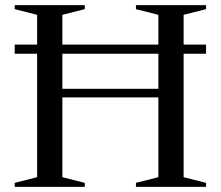

<svg xmlns="http://www.w3.org/2000/svg" viewBox="-20 -725 856 745"><path d="M222 -37.5 309 -15.5V0H37V-15.5L124 -37.5V-667.5L37 -689.5V-705H309V-689.5L222 -667.5ZM692.5 -37.5 779.5 -15.5V0H507.5V-15.5L594.5 -37.5V-667.5L507.5 -689.5V-705H779.5V-689.5L692.5 -667.5ZM37 -516.5V-552H779.5V-516.5ZM163.5 -347V-380.5H652V-347Z"/></svg>

Font: Newsreader 60pt
Style: Regular
Weight: 400
Designer: Hugues Gentile
Foundry: Production Type
Version: Version 1.003